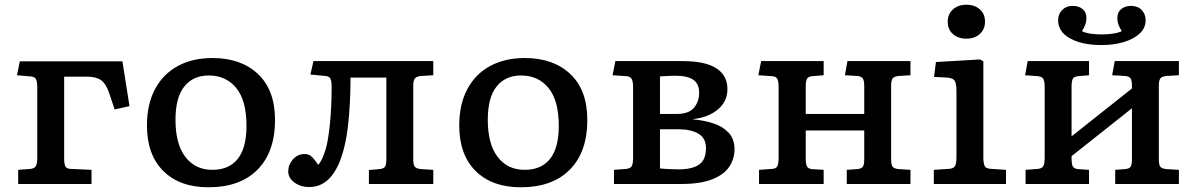

<svg xmlns="http://www.w3.org/2000/svg" viewBox="-20 -780 5069 814"><path d="M57 0V-60L110 -64Q126 -66 132 -76Q138 -86 138 -112V-408Q138 -435 132 -445Q126 -455 110 -456L52 -461L64 -520H499L529 -330L466 -316L443 -385Q429 -426 408 -440.5Q387 -455 348 -455H252V-109Q252 -85 257 -75Q262 -65 278 -64L368 -60V0Z M864 14Q742 14 672.5 -55Q603 -124 603 -248Q603 -338 637.5 -402.5Q672 -467 734.5 -500.5Q797 -534 881 -534Q1002 -534 1074 -466Q1146 -398 1146 -271Q1146 -136 1072 -61Q998 14 864 14ZM880 -60Q951 -60 988 -106.5Q1025 -153 1025 -246Q1025 -354 981.5 -407Q938 -460 865 -460Q799 -460 761.5 -413.5Q724 -367 724 -272Q724 -169 766 -114.5Q808 -60 880 -60Z M1291 13Q1255 13 1228.5 -6Q1202 -25 1202 -54Q1202 -82 1222 -104.5Q1242 -127 1272 -127Q1291 -127 1303.5 -114Q1316 -101 1329 -81Q1336 -88 1344 -103.5Q1352 -119 1361 -148Q1372 -186 1379 -257.5Q1386 -329 1386 -413Q1386 -437 1380.5 -447Q1375 -457 1358 -458L1296 -464L1309 -521H1817V-461L1766 -458Q1745 -456 1738.5 -447Q1732 -438 1732 -417V-104Q1732 -82 1738.5 -73.5Q1745 -65 1766 -63L1817 -60V0H1544V-59L1587 -63Q1605 -64 1611.5 -72.5Q1618 -81 1618 -105V-451H1466Q1466 -374 1460.5 -301Q1455 -228 1445 -181Q1406 13 1291 13Z M2188 14Q2066 14 1996.5 -55Q1927 -124 1927 -248Q1927 -338 1961.5 -402.5Q1996 -467 2058.5 -500.5Q2121 -534 2205 -534Q2326 -534 2398 -466Q2470 -398 2470 -271Q2470 -136 2396 -61Q2322 14 2188 14ZM2204 -60Q2275 -60 2312 -106.5Q2349 -153 2349 -246Q2349 -354 2305.5 -407Q2262 -460 2189 -460Q2123 -460 2085.5 -413.5Q2048 -367 2048 -272Q2048 -169 2090 -114.5Q2132 -60 2204 -60Z M2583 0V-60L2636 -64Q2653 -66 2658.5 -76Q2664 -86 2664 -112V-409Q2664 -435 2658 -445.5Q2652 -456 2636 -457L2577 -461L2589 -521H2873Q2970 -521 3017 -490.5Q3064 -460 3064 -402Q3064 -350 3023.5 -316Q2983 -282 2918 -275V-274Q2964 -270 3004 -257Q3044 -244 3069 -217.5Q3094 -191 3094 -147Q3094 -107 3072 -73.5Q3050 -40 3000 -20Q2950 0 2868 0ZM2778 -297H2851Q2899 -297 2921.5 -322.5Q2944 -348 2944 -387Q2944 -425 2919 -442Q2894 -459 2842 -459Q2830 -459 2811.5 -458Q2793 -457 2778 -456ZM2858 -62Q2914 -62 2943.5 -82Q2973 -102 2973 -152Q2973 -195 2940.5 -213.5Q2908 -232 2856 -232H2778V-66Q2796 -64 2819.5 -63Q2843 -62 2858 -62Z M3198 0V-60L3254 -64Q3270 -65 3275.5 -75.5Q3281 -86 3281 -112V-409Q3281 -435 3275.5 -445.5Q3270 -456 3254 -457L3195 -461L3207 -521H3472V-461L3422 -457Q3406 -455 3401 -445.5Q3396 -436 3396 -412V-297H3644V-416Q3644 -440 3637 -448.5Q3630 -457 3613 -458L3562 -461L3573 -521H3840V-461L3791 -458Q3770 -456 3764 -447Q3758 -438 3758 -417V-104Q3758 -82 3764 -73.5Q3770 -65 3791 -63L3840 -60V0H3570V-60L3613 -63Q3630 -64 3637 -72Q3644 -80 3644 -105V-227H3396V-108Q3396 -85 3401 -75Q3406 -65 3422 -63L3472 -60V0Z M4077 -616Q4042 -616 4020 -635.5Q3998 -655 3998 -688Q3998 -720 4020 -740Q4042 -760 4077 -760Q4112 -760 4134 -740.5Q4156 -721 4156 -688Q4156 -656 4134 -636Q4112 -616 4077 -616ZM3939 0V-60L4002 -64Q4022 -65 4028.5 -75.5Q4035 -86 4035 -114V-390Q4035 -425 4028 -437Q4021 -449 3996 -451L3940 -454L3948 -517L4135 -528L4149 -520V-111Q4149 -90 4154 -77.5Q4159 -65 4183 -64L4245 -60V0Z M4328 0V-60L4381 -64Q4398 -66 4403.5 -76Q4409 -86 4409 -112V-409Q4409 -435 4403.5 -445Q4398 -455 4381 -457L4326 -461L4337 -521H4597V-461L4550 -457Q4533 -455 4528 -445.5Q4523 -436 4523 -412V-202L4779 -405V-416Q4779 -440 4772.5 -448.5Q4766 -457 4748 -458L4695 -461L4706 -521H4978V-461L4926 -458Q4905 -456 4899 -447Q4893 -438 4893 -417V-104Q4893 -82 4899 -73.5Q4905 -65 4926 -63L4978 -60V0H4708V-60L4748 -63Q4766 -64 4772.5 -72Q4779 -80 4779 -105V-321L4523 -118V-108Q4523 -85 4528 -75Q4533 -65 4550 -63L4597 -60V0ZM4650 -589Q4568 -589 4517 -617Q4466 -645 4466 -694Q4466 -720 4483 -737.5Q4500 -755 4527 -755Q4554 -755 4570 -741.5Q4586 -728 4586 -703Q4586 -676 4567 -648Q4580 -641 4602.5 -637.5Q4625 -634 4650 -634Q4675 -634 4698.5 -637.5Q4722 -641 4736 -648Q4717 -676 4717 -703Q4717 -728 4733.5 -741.5Q4750 -755 4775 -755Q4804 -755 4820.5 -737.5Q4837 -720 4837 -694Q4837 -662 4812.5 -638.5Q4788 -615 4745.5 -602Q4703 -589 4650 -589Z"/></svg>

Font: Literata 7pt Medium
Style: Regular
Weight: 500
Designer: Latin by Veronika Burian and Jose Scaglione. Greek by Irene Vlachou. Cyrillic by Vera Evstafieva.
Foundry: TypeTogether
Version: Version 3.002